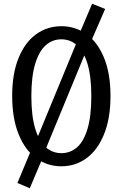

<svg xmlns="http://www.w3.org/2000/svg" viewBox="-20 -883 660 1033"><path d="M475.7 -863 545.7 -834.8 454.8 -625.5 393.7 -669.5ZM404.2 -683.2 460.7 -650.5 213 -49.8 159.2 -89.3ZM163.7 -114.5 222.2 -63.7 140.2 129.7 73.7 101.5ZM45.5 -367Q45.5 -487.2 80.2 -571.7Q114.8 -656.2 174.8 -699.1Q234.7 -742 310.2 -742Q385.7 -742 445.5 -699.1Q505.3 -656.2 539.9 -571.7Q574.5 -487.2 574.5 -367Q574.5 -246.2 539.8 -160.8Q505.2 -75.3 445.3 -31.8Q385.5 11.7 310.2 11.7Q234.7 11.7 174.8 -31.8Q114.8 -75.3 80.2 -160.8Q45.5 -246.2 45.5 -367ZM471.3 -365.5Q471.3 -471.5 450.7 -539.8Q430 -608 393.9 -639.8Q357.8 -671.5 310.2 -671.5Q262.5 -671.5 226.3 -639.8Q190.2 -608 169.4 -539.8Q148.7 -471.5 148.7 -365.5Q148.7 -259.5 169.4 -191Q190.2 -122.5 226.3 -90.8Q262.5 -59 310.2 -59Q358.2 -59 394.2 -90.2Q430.3 -121.5 450.8 -189.7Q471.3 -257.8 471.3 -365.5Z"/></svg>

Font: Monaspace Xenon Var ExtraLight
Style: Regular
Weight: 200
Designer: Riley Cran and the Lettermatic Team
Version: Version 1.200 (Monaspace Xenon Var)